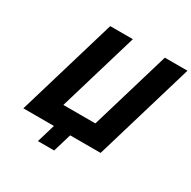

<svg xmlns="http://www.w3.org/2000/svg" viewBox="-207 -1028 1377 1382"><g transform="rotate(30 481.5 -336.5)"><path d="M578.1 -165H312.1L508.7 -825H320.7L75 0H263H329L283.7 152H418.7L464 0H529H717L962.7 -825H774.7Z"/></g></svg>

Font: Hussar
Style: BdOblThree
Weight: 700
Foundry: Cannot Into Space Fonts
Version: Version 2.00